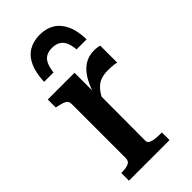

<svg xmlns="http://www.w3.org/2000/svg" viewBox="-233 -796 853 853"><g transform="rotate(-45 193.5 -369.5)"><path d="M209 -739Q169 -739 139.5 -721.5Q110 -704 93.5 -668Q77 -632 75 -577H134Q138 -608 146.5 -625.5Q155 -643 170 -651Q185 -659 206 -659Q228 -659 243 -651Q258 -643 267 -625.5Q276 -608 279 -577H342Q341 -632 324 -668Q307 -704 278 -721.5Q249 -739 209 -739ZM365 -514V-407Q358 -410 349 -411Q340 -412 330 -412.5Q320 -413 310 -413Q288 -413 270.5 -407.5Q253 -402 239.5 -390Q226 -378 214.5 -359.5Q203 -341 193 -315L192 -377Q204 -419 222.5 -451Q241 -483 267.5 -501Q294 -519 330 -519Q342 -519 351 -517.5Q360 -516 365 -514ZM31 0V-48H32Q59 -48 75.5 -54.5Q92 -61 92 -81V-418Q92 -432 86.5 -439Q81 -446 69.5 -450Q58 -454 39 -458L31 -460V-510H199V-372L209 -377L208 -73Q208 -62 219.5 -56.5Q231 -51 246.5 -49.5Q262 -48 274 -48H286V0Z"/></g></svg>

Font: Roboto Serif 28pt Condensed Medium
Style: Regular
Weight: 500
Width: 3
Designer: Greg Gazdowicz
Foundry: Commercial Type
Version: Version 1.008